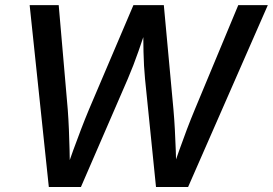

<svg xmlns="http://www.w3.org/2000/svg" viewBox="-20 -748 1091 768"><path d="M175.3 0 98.6 -727.5H214.8L251 -310.1Q253.9 -271.5 255.6 -230.2Q257.3 -189 258.3 -147Q259.3 -105 259.8 -63H243.2Q257.8 -105 272.9 -147Q288.1 -189 304 -230.2Q319.8 -271.5 335.9 -310.1L513.7 -727.5H635.3L673.8 -310.1Q677.2 -271.5 679.4 -230.2Q681.6 -189 683.1 -147Q684.6 -105 685.5 -63H667.5Q682.1 -105 697 -147Q711.9 -189 727.5 -230.2Q743.2 -271.5 759.3 -310.1L933.1 -727.5H1051.3L732.4 0H604L560.1 -432.6Q555.2 -483.4 554 -541Q552.7 -598.6 552.2 -669.4H577.1Q554.2 -601.6 534.2 -543.9Q514.2 -486.3 491.2 -432.6L303.7 0Z"/></svg>

Font: Inter 16pt Medium
Style: Italic
Weight: 500
Italic angle: -9.3988°
Version: Version 4.001;git-66647c0bb